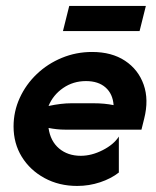

<svg xmlns="http://www.w3.org/2000/svg" viewBox="-20 -603 519 637"><path d="M236.1 13.9Q175.7 13.9 127.8 -12.2Q79.9 -38.2 52.4 -82.6Q25 -127.1 25 -183.3Q25 -233.3 45.5 -278.1Q66 -322.9 102.1 -357.3Q138.2 -391.7 185.4 -411.1Q232.6 -430.6 285.4 -430.6Q350.7 -430.6 394.8 -401.4Q438.9 -372.2 456.6 -322.2Q474.3 -272.2 458.3 -209L449.3 -172.9H195.1Q181.9 -172.9 168.8 -174.3Q155.6 -175.7 141 -178.5Q147.2 -134.7 176 -110.4Q204.9 -86.1 247.9 -86.1Q284 -86.1 320.8 -104.9Q357.6 -123.6 374.3 -150V-30.6Q348.6 -10.4 312.2 1.7Q275.7 13.9 236.1 13.9ZM141 -251.4Q183.3 -260.4 216.7 -260.4H290.3Q327.1 -260.4 356.9 -254.2Q354.2 -291.7 330.2 -312.8Q306.2 -334 265.3 -334Q222.9 -334 189.6 -311.1Q156.2 -288.2 141 -251.4ZM188.9 -500 209.7 -583.3H463.9L443.1 -500Z"/></svg>

Font: Afacad
Style: Bold Italic
Weight: 700
Italic angle: -14°
Designer: Kristian Moeller
Foundry: Dicotype
Version: Version 1.000; ttfautohint (v1.8.4.7-5d5b)